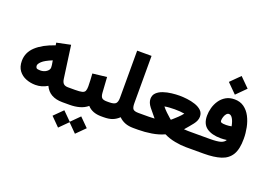

<svg xmlns="http://www.w3.org/2000/svg" viewBox="-134 -1164 2473 1768"><g transform="rotate(20 1102.0 -279.5)"><path d="M18.6 -230.5Q18.6 -313.5 82.8 -372.8Q147 -432.1 262.7 -471.2L258.8 -496.1L394.5 -524.4L438.5 -205.6Q442.9 -173.8 457.8 -160.2Q472.7 -146.5 501.5 -146.5H516.6V0H499.5Q371.6 0 327.1 -97.7Q273.4 -64.5 210.4 -64.5Q161.6 -64.5 117.7 -81.8Q73.7 -99.1 46.1 -136Q18.6 -172.9 18.6 -230.5ZM284.7 -332Q214.4 -303.2 188.2 -278.3Q162.1 -253.4 162.1 -236.3Q162.1 -220.7 170.2 -212.9Q178.2 -205.1 207.5 -205.1Q242.7 -205.1 268.1 -223.4Q293.5 -241.7 293.5 -264.6Q293.5 -276.4 292 -288.1Z M891.1 0H879.4Q791 0 744.1 -52.7Q711.4 -24.9 667 -12.5Q622.6 0 569.8 0H497.1V-146.5H570.8Q616.2 -146.5 638.2 -152.1Q660.2 -157.7 667.2 -173.1Q674.3 -188.5 674.3 -218.3Q674.3 -248.5 672.4 -281Q670.4 -313.5 668.5 -342.8L807.1 -358.9L816.9 -207.5Q819.3 -172.9 832.8 -159.7Q846.2 -146.5 880.4 -146.5H891.1ZM457 147.9 542 63.5 625 146 707.5 63.5 792.5 148.4 707.5 233.4 625 150.4 542 233.4Z M1051.3 -53.7Q1023.9 -26.9 989.7 -13.4Q955.6 0 902.3 0H871.6V-146.5H903.3Q953.1 -146.5 968.8 -163.3Q984.4 -180.2 984.4 -219.2V-681.6H1125.5V-219.2Q1125.5 -176.3 1138.4 -161.4Q1151.4 -146.5 1192.9 -146.5H1208.5V0H1193.8Q1147 0 1112.3 -13.7Q1077.6 -27.3 1051.3 -53.7Z M1637.2 -148.9Q1656.7 -147 1676.8 -146.7Q1696.8 -146.5 1709 -146.5H1731.4V0H1709Q1661.1 0 1602.1 -11Q1543 -22 1493.2 -46.9Q1439.9 -22 1372.6 -11Q1305.2 0 1241.2 0H1189V-146.5H1242.7Q1263.2 -146.5 1293.7 -146.7Q1324.2 -147 1349.1 -148.9Q1313 -190.9 1282 -230.5Q1251 -270 1251 -307.1Q1251 -343.8 1275.1 -367.2Q1299.3 -390.6 1337.2 -403.3Q1375 -416 1417 -420.9Q1459 -425.8 1494.6 -425.8Q1527.8 -425.8 1568.8 -420.9Q1609.9 -416 1648.2 -403.3Q1686.5 -390.6 1711.2 -367.4Q1735.8 -344.2 1735.8 -307.1Q1735.8 -269.5 1705.1 -230.2Q1674.3 -190.9 1637.2 -148.9ZM1493.7 -292.5Q1466.8 -292.5 1440.9 -290.5Q1415 -288.6 1396 -284.7Q1414.1 -261.7 1437 -239.7Q1460 -217.8 1476.6 -203.6Q1493.2 -189.5 1493.2 -189.5Q1493.2 -189.5 1510 -203.9Q1526.9 -218.3 1549.8 -240.2Q1572.8 -262.2 1590.8 -285.2Q1570.3 -289.1 1545.7 -290.8Q1521 -292.5 1493.7 -292.5ZM1720.9 0V-146.5H1765.6V0Z M1876.5 -700.2 1968.3 -791.5 2060.1 -700.2 1968.3 -608.4ZM2041.5 -190.9Q2011.7 -186.5 1981.9 -186.5Q1895 -186.5 1844.2 -222.4Q1793.5 -258.3 1793.5 -339.4Q1793.5 -377 1804.4 -417Q1815.4 -457 1838.6 -491.2Q1861.8 -525.4 1897.5 -546.4Q1933.1 -567.4 1981.9 -567.4Q2037.1 -567.4 2075.9 -539.3Q2114.7 -511.2 2138.7 -465.1Q2162.6 -418.9 2173.6 -364Q2184.6 -309.1 2184.6 -254.9Q2185.1 -153.3 2151.9 -98.1Q2118.7 -43 2052 -21.5Q1985.4 0 1885.3 0H1746.1V-146.5H1890.6Q1964.8 -146.5 1997.3 -157.2Q2029.8 -168 2041.5 -190.9ZM2040 -324.2Q2031.2 -370.6 2015.4 -396.7Q1999.5 -422.9 1979.5 -422.9Q1964.8 -422.9 1953.9 -409.7Q1942.9 -396.5 1936.8 -377.4Q1930.7 -358.4 1930.7 -340.8Q1930.7 -329.1 1941.4 -323.7Q1952.1 -318.4 1987.8 -318.4Q2000.5 -318.4 2013.9 -320.1Q2027.3 -321.8 2040 -324.2Z"/></g></svg>

Font: Vazir Black FD
Style: Black-FD
Weight: 900
Designer: Saber Rastikerdar
Foundry: Saber Rastikerdar
Version: Version 30.0.0